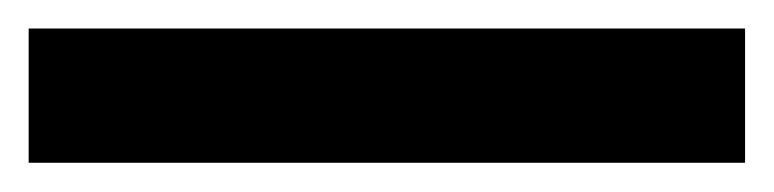

<svg xmlns="http://www.w3.org/2000/svg" viewBox="-20 28 540 134"><path d="M500 141.6H0V47.9H500Z"/></svg>

Font: Wanted Sans Medium
Style: Regular
Weight: 500
Designer: Original Design by Kil Hyung-jin and Kang Hanbin, Wanted Lab, Inc; Hangeul from Source Han Sans by Jang Soo-young and Ka
Foundry: Wanted Lab, Inc.
Version: Version 1.001